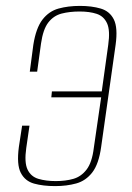

<svg xmlns="http://www.w3.org/2000/svg" viewBox="-20 -619 448 651"><path d="M167 12Q126 12 95.5 3.5Q65 -5 50.5 -33Q36 -61 44 -121L55 -193H80L69 -117Q62 -68 73.5 -44Q85 -20 110.5 -12.5Q136 -5 169 -5Q202 -5 228.5 -12.5Q255 -20 273.5 -44Q292 -68 298 -117L323 -289H154L156 -309H325L347 -467Q354 -516 343 -540Q332 -564 308 -572Q284 -580 250 -580Q216 -580 189 -573Q162 -566 144 -543Q126 -520 119 -471L106 -376H81L93 -467Q102 -524 124 -552.5Q146 -581 178.5 -590Q211 -599 251 -599Q291 -599 321.5 -590Q352 -581 366 -553Q380 -525 372 -467L323 -121Q315 -63 293 -34.5Q271 -6 238.5 3Q206 12 167 12Z"/></svg>

Font: Alumni Sans SC Thin
Style: Italic
Weight: 100
Italic angle: -8°
Designer: Robert E. Leuschke
Foundry: Robert E. Leuschke
Version: Version 1.016